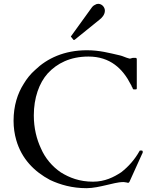

<svg xmlns="http://www.w3.org/2000/svg" viewBox="-20 -972 804 1005"><path d="M722 -184H712C711 -183 711 -182 710 -181C686 -138 653 -100 614 -70C576 -45 529 -21 467 -21C396 -21 343 -42 298 -70C254 -100 216 -144 194 -196C172 -243 157 -301 157 -368C157 -460 185 -538 230 -588C278 -640 347 -676 443 -676C557 -676 623 -612 665 -529L668 -524L670 -518C672 -516 672 -514 674 -512C674 -508 677 -504 680 -504H684C691 -504 696 -503 696 -509V-661C696 -666 694 -669 690 -669H675C673 -669 662 -665 660 -665C658 -665 655 -666 652 -667C639 -670 622 -679 608 -682C551 -695 501 -709 435 -709C316 -709 226 -666 164 -606C140 -585 120 -560 104 -533C72 -483 51 -418 51 -340C51 -304 56 -270 65 -239C93 -141 159 -74 242 -30C295 -5 358 13 433 13C467 13 506 4 536 -3C564 -9 597 -19 625 -19C628 -19 632 -19 634 -18C638 -18 643 -17 650 -15C651 -15 653 -16 654 -16C655 -18 656 -18 657 -19L724 -167C726 -170 727 -172 727 -174V-178C727 -182 725 -184 722 -184ZM494 -952C488 -952 482 -950 476 -946C469 -943 463 -937 457 -928L353 -784C352 -783 351 -782 351 -781C351 -780 352 -779 353 -778C357 -773 361 -768 365 -763H367C368 -763 370 -763 371 -764L502 -870C514 -879 529 -896 529 -916C529 -935 513 -952 494 -952Z"/></svg>

Font: fbb
Style: Regular
Weight: 400
Designer: David J. Perry, Michael Sharpe
Version: Version 1.045